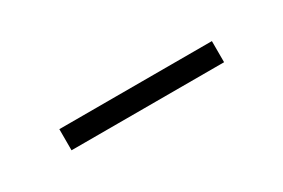

<svg xmlns="http://www.w3.org/2000/svg" viewBox="-7 -463 465 315"><g transform="rotate(-30 225.5 -306.0)"><path d="M81 -326H370V-286H81Z"/></g></svg>

Font: Bellota Light
Style: Regular
Weight: 300
Designer: Kemie Guaida
Foundry: Kemie Guaida
Version: Version 4.001